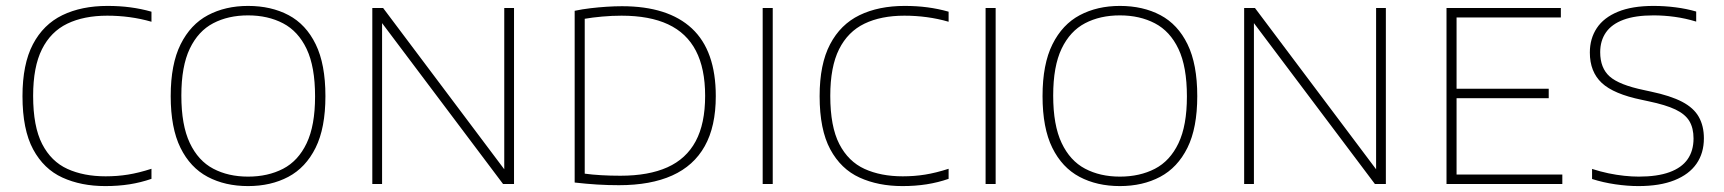

<svg xmlns="http://www.w3.org/2000/svg" viewBox="-20 -622 5828 649"><path d="M336 7Q254 7 191 -21.8Q128 -50.5 92 -117.2Q56 -184 56 -297Q56 -405 91.2 -472.2Q126.5 -539.5 191 -570.8Q255.5 -602 343.5 -602Q384.5 -602 420.5 -597.2Q456.5 -592.5 492 -582.5V-548.5Q455.5 -559 418.2 -564Q381 -569 342.5 -569Q263.5 -569 207.5 -542Q151.5 -515 121.8 -455.5Q92 -396 92 -298Q92 -194.5 122.5 -135.2Q153 -76 208 -51Q263 -26 337 -26Q376.5 -26 412.5 -31.8Q448.5 -37.5 492 -51.5V-17.5Q456 -5 417.8 1Q379.5 7 336 7Z M818.5 7Q741 7 682 -24.2Q623 -55.5 590 -122.5Q557 -189.5 557 -297Q557 -405 590.5 -472.2Q624 -539.5 683 -570.8Q742 -602 818.5 -602Q896.5 -602 955.5 -570.8Q1014.5 -539.5 1047.2 -472.2Q1080 -405 1080 -297Q1080 -189.5 1046.8 -122.5Q1013.5 -55.5 954.5 -24.2Q895.5 7 818.5 7ZM818.5 -25Q885.5 -25 936.8 -51.5Q988 -78 1016.5 -137.8Q1045 -197.5 1045 -296Q1045 -396.5 1016.5 -456.5Q988 -516.5 936.8 -543.2Q885.5 -570 818.5 -570Q751.5 -570 700.8 -543.5Q650 -517 621.5 -457.5Q593 -398 593 -299Q593 -199 621.5 -138.8Q650 -78.5 700.8 -51.8Q751.5 -25 818.5 -25Z M1238.5 0V-595H1275L1696 -34.5H1684.5V-595H1717.5V0H1680.5L1259 -560.5H1271.5V0Z M2072 4Q2035.5 4 1998.8 1.8Q1962 -0.5 1922.5 -5V-585.5Q1948.5 -591 1976 -594.2Q2003.5 -597.5 2030.5 -599.2Q2057.5 -601 2082.5 -601Q2238 -601 2318.8 -525.8Q2399.5 -450.5 2399.5 -297Q2399.5 -194.5 2362.2 -128Q2325 -61.5 2252.2 -28.8Q2179.5 4 2072 4ZM2077 -28Q2172.5 -28 2236 -56.5Q2299.5 -85 2331.5 -144.5Q2363.5 -204 2363.5 -298Q2363.5 -390.5 2332.2 -450.5Q2301 -510.5 2238.2 -539.8Q2175.5 -569 2081 -569Q2049 -569 2015.5 -566Q1982 -563 1956.5 -558.5V-35Q1982 -31.5 2012.2 -29.8Q2042.5 -28 2077 -28Z M2558 0V-595H2592V0Z M3030.5 7Q2948.5 7 2885.5 -21.8Q2822.5 -50.5 2786.5 -117.2Q2750.5 -184 2750.5 -297Q2750.5 -405 2785.8 -472.2Q2821 -539.5 2885.5 -570.8Q2950 -602 3038 -602Q3079 -602 3115 -597.2Q3151 -592.5 3186.5 -582.5V-548.5Q3150 -559 3112.8 -564Q3075.5 -569 3037 -569Q2958 -569 2902 -542Q2846 -515 2816.2 -455.5Q2786.5 -396 2786.5 -298Q2786.5 -194.5 2817 -135.2Q2847.5 -76 2902.5 -51Q2957.5 -26 3031.5 -26Q3071 -26 3107 -31.8Q3143 -37.5 3186.5 -51.5V-17.5Q3150.5 -5 3112.2 1Q3074 7 3030.5 7Z M3311.5 0V-595H3345.5V0Z M3765.5 7Q3688 7 3629 -24.2Q3570 -55.5 3537 -122.5Q3504 -189.5 3504 -297Q3504 -405 3537.5 -472.2Q3571 -539.5 3630 -570.8Q3689 -602 3765.5 -602Q3843.5 -602 3902.5 -570.8Q3961.5 -539.5 3994.2 -472.2Q4027 -405 4027 -297Q4027 -189.5 3993.8 -122.5Q3960.5 -55.5 3901.5 -24.2Q3842.5 7 3765.5 7ZM3765.5 -25Q3832.5 -25 3883.8 -51.5Q3935 -78 3963.5 -137.8Q3992 -197.5 3992 -296Q3992 -396.5 3963.5 -456.5Q3935 -516.5 3883.8 -543.2Q3832.5 -570 3765.5 -570Q3698.5 -570 3647.8 -543.5Q3597 -517 3568.5 -457.5Q3540 -398 3540 -299Q3540 -199 3568.5 -138.8Q3597 -78.5 3647.8 -51.8Q3698.5 -25 3765.5 -25Z M4185.5 0V-595H4222L4643 -34.5H4631.5V-595H4664.5V0H4627.5L4206 -560.5H4218.5V0Z M4869.5 0V-595H5256V-563H4903.5V-32H5261V0ZM4891 -290V-322H5215V-290Z M5518 7Q5481.5 7 5440.2 1Q5399 -5 5361.5 -17V-51Q5389.5 -42 5417 -36.2Q5444.5 -30.5 5470.2 -27.8Q5496 -25 5519.5 -25Q5582 -25 5623.2 -40Q5664.5 -55 5684.5 -83.8Q5704.5 -112.5 5704.5 -154Q5704.5 -189 5690.5 -212.5Q5676.5 -236 5643.5 -251.8Q5610.5 -267.5 5553 -279.5L5530 -284.5Q5434.5 -304 5394.2 -341.8Q5354 -379.5 5354 -444.5Q5354 -491.5 5377.5 -527Q5401 -562.5 5448.8 -582.2Q5496.5 -602 5569.5 -602Q5607 -602 5644 -597.2Q5681 -592.5 5713.5 -583V-549Q5677.5 -560 5641.2 -565Q5605 -570 5569 -570Q5507.5 -570 5467.8 -555.2Q5428 -540.5 5408.5 -512.5Q5389 -484.5 5389 -445.5Q5389 -392 5421 -363.5Q5453 -335 5537 -317.5L5560 -312.5Q5626.5 -298.5 5665.8 -278Q5705 -257.5 5722.2 -227Q5739.5 -196.5 5739.5 -154.5Q5739.5 -104.5 5714.5 -68.5Q5689.5 -32.5 5640.2 -12.8Q5591 7 5518 7Z"/></svg>

Font: Encode Sans SC SemiExpanded Thin
Style: Regular
Weight: 250
Width: 6
Designer: Multiple Designers
Foundry: Impallari Type
Version: Version 3.002